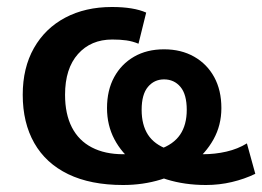

<svg xmlns="http://www.w3.org/2000/svg" viewBox="-20 -519 750 549"><path d="M332 10Q239 10 175 -21Q111 -52 78 -110Q45 -168 45 -248Q45 -325 77 -381.5Q109 -438 166.5 -468.5Q224 -499 300 -499Q331 -499 355.5 -495Q380 -491 398 -483L376 -394Q359 -401 341.5 -403.5Q324 -406 301 -406Q240 -406 203 -364.5Q166 -323 166 -248Q166 -193 185.5 -155Q205 -117 242.5 -97.5Q280 -78 332 -78Q395 -78 435.5 -92Q476 -106 495 -134Q514 -162 514 -205Q514 -249 496 -270.5Q478 -292 449 -292Q421 -292 403 -270.5Q385 -249 385 -205Q385 -162 403 -134Q421 -106 460 -92Q499 -78 560 -78Q595 -78 627.5 -85.5Q660 -93 686 -109L710 -22Q679 -7 643 1.5Q607 10 569 10Q508 10 456.5 -6Q405 -22 366.5 -51.5Q328 -81 307 -121Q286 -161 286 -210Q286 -261 306.5 -298.5Q327 -336 363.5 -357Q400 -378 449 -378Q498 -378 535 -357Q572 -336 592.5 -298.5Q613 -261 613 -210Q613 -161 590.5 -120.5Q568 -80 529 -50.5Q490 -21 439.5 -5.5Q389 10 332 10Z"/></svg>

Font: Nunito Sans 12pt ExtraLight
Style: Regular
Weight: 200
Designer: Vernon Adams
Foundry: Vernon Adams
Version: Version 3.101;gftools[0.9.27]